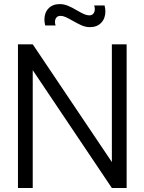

<svg xmlns="http://www.w3.org/2000/svg" viewBox="-20 -942 724 962"><path d="M344 -838Q323.5 -850 309.5 -856.2Q295.5 -862.5 283.5 -862.5Q269.5 -862.5 262.5 -854Q255.5 -845.5 255.5 -832Q255.5 -823.5 258.5 -814.5H206.5Q202.5 -831.5 202.5 -844Q202.5 -878.5 223.2 -900Q244 -921.5 279.5 -921.5Q300 -921.5 320.2 -913.2Q340.5 -905 366.5 -889.5Q387 -877.5 401.2 -871.2Q415.5 -865 427.5 -865Q440.5 -865 447.8 -873.8Q455 -882.5 455 -896.5Q455 -905 452 -914.5H504Q508 -897.5 508 -884.5Q508 -850 487.2 -828Q466.5 -806 430.5 -806Q410 -806 391 -814Q372 -822 344 -838ZM144 0H70V-720H144L540.5 -130V-720H614.5V0H540.5L144 -590.5Z"/></svg>

Font: CCSD_manrope
Style: Regular
Weight: 400
Designer: Mikhail Sharanda
Foundry: Mikhail Sharanda
Version: Version 4.503